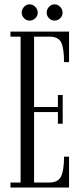

<svg xmlns="http://www.w3.org/2000/svg" viewBox="-20 -842 364 862"><path d="M27 0V-22.5H72.5V-677.5H27V-700H290V-563H267.5Q267.5 -624 255 -650.8Q242.5 -677.5 202 -677.5H133V-361.5H240V-415.5H261.5V-286.5H240V-339H133V-22.5H200.5Q241 -22.5 254.2 -50Q267.5 -77.5 267.5 -138.5H290V0ZM225.5 -749.5Q210.5 -749.5 200 -760.2Q189.5 -771 189.5 -785Q189.5 -800 200 -811.2Q210.5 -822.5 225.5 -822.5Q239.5 -822.5 250.2 -811.2Q261 -800 261 -785Q261 -771 250.2 -760.2Q239.5 -749.5 225.5 -749.5ZM112.5 -749.5Q98.5 -749.5 88 -760.2Q77.5 -771 77.5 -785Q77.5 -800 88 -811.2Q98.5 -822.5 112.5 -822.5Q127.5 -822.5 138.5 -811.2Q149.5 -800 149.5 -785Q149.5 -771 138.5 -760.2Q127.5 -749.5 112.5 -749.5Z"/></svg>

Font: Imbue 50pt Light
Style: Regular
Weight: 300
Designer: Tyler Finck
Foundry: Etcetera Type Company
Version: Version 1.102; ttfautohint (v1.8.3)